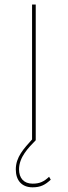

<svg xmlns="http://www.w3.org/2000/svg" viewBox="-20 -615 297 842"><path d="M195.3 160.2C172.9 181.2 154.8 190.4 123 190.4C83.5 190.4 63.5 165 63.5 127.9C63.5 73.7 105 32.7 136.7 0V-595.2H120.6V-3.4C85 36.6 49.3 73.2 49.3 127.9C49.3 175.3 74.7 206.5 123 206.5C158.2 206.5 178.7 195.3 202.6 172.9Z"/></svg>

Font: Now Thin
Style: Regular
Weight: 100
Designer: Alfredo Marco Pradil
Foundry: Alfredo Marco Pradil
Version: Version 1.200;hotconv 1.0.109;makeotfexe 2.5.65596